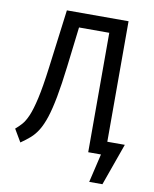

<svg xmlns="http://www.w3.org/2000/svg" viewBox="-93 -776 801 997"><g transform="rotate(10 307.5 -277.5)"><path d="M595.4 -70.8 516.4 150.8H446.7L482.1 0H414.9V-629.7H255.4L230.3 -420.5Q218.5 -322.6 205.9 -255.9Q193.3 -189.2 179 -145.6Q164.6 -102.1 147.4 -74.1Q130.3 -46.2 108.5 -26.9Q86.7 -7.7 59 11.3L20 -54.9Q36.9 -69.2 52.6 -86.7Q68.2 -104.1 82.6 -137.4Q96.9 -170.8 110.8 -231.8Q124.6 -292.8 137.9 -395.4L177.9 -706.2H503.1V-70.8Z"/></g></svg>

Font: FiraCode Nerd Font
Style: Regular
Weight: 400
Designer: Carrois Corporate, Edenspiekermann AG, Nikita Prokopov
Foundry: Carrois Corporate, Edenspiekermann AG, Nikita Prokopov
Version: Version 6.002;Nerd Fonts 2.2.2